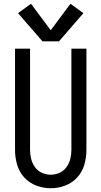

<svg xmlns="http://www.w3.org/2000/svg" viewBox="-20 -994 540 1022"><path d="M206 -774 76 -924 145 -974 250 -833 355 -974 424 -924 294 -774ZM250 8Q211 8 173.5 -6Q136 -20 109 -49.5Q82 -79 71 -117.5Q60 -156 60 -195V-735H140V-195Q140 -171 146 -147.5Q152 -124 166.5 -104Q181 -84 203.5 -74Q226 -64 250 -64Q274 -64 296.5 -74Q319 -84 333.5 -104Q348 -124 354 -147.5Q360 -171 360 -195V-735H440V-195Q440 -156 429 -117.5Q418 -79 391 -49.5Q364 -20 326.5 -6Q289 8 250 8Z"/></svg>

Font: Iosevka SS08
Style: Regular
Weight: 400
Monospace: yes
Designer: Belleve Invis
Foundry: Belleve Invis
Version: 2.1.0; ttfautohint (v1.8.2)